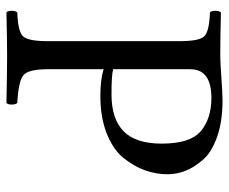

<svg xmlns="http://www.w3.org/2000/svg" viewBox="-76 -616 694 581"><g transform="rotate(90 270.5 -325.0)"><path d="M189 -554.2V-320.8Q207 -315.9 265.1 -315.9Q339.4 -315.9 376.7 -352.5Q414.1 -389.2 414.1 -467.8Q414.1 -554.7 376 -586.4Q337.9 -618.2 275.9 -618.2Q189 -618.2 189 -554.2ZM104 -522.9Q104 -583 88.6 -597.4Q73.2 -611.8 17.1 -613.8Q12.2 -617.7 12.2 -629.9Q12.2 -642.1 17.1 -647Q97.2 -645 146 -645Q166 -645 215.1 -648.4Q264.2 -651.9 283.2 -651.9Q348.1 -651.9 395 -635Q441.9 -618.2 464.8 -590.6Q487.8 -563 497.3 -537.6Q506.8 -512.2 506.8 -485.8Q506.8 -450.7 494.9 -417.2Q482.9 -383.8 457.5 -352.3Q432.1 -320.8 383.5 -301.5Q335 -282.2 270 -282.2Q220.2 -282.2 189 -292V-122.1Q189 -63 208 -48.6Q227.1 -34.2 291 -30.8Q295.9 -25.9 295.9 -13.9Q295.9 -2 291 2Q190.9 0 147 0Q106.9 0 17.1 2Q12.2 -2 12.2 -13.9Q12.2 -25.9 17.1 -30.8Q73.2 -32.7 88.6 -47.4Q104 -62 104 -122.1Z"/></g></svg>

Font: Linux Libertine
Style: Regular
Weight: 400
Designer: Philipp H. Poll
Foundry: Philipp H. Poll
Version: Version 5.3.0 ; ttfautohint (v0.9)